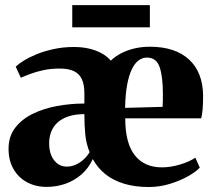

<svg xmlns="http://www.w3.org/2000/svg" viewBox="-20 -721 834 752"><path d="M162.5 11Q119.5 11 85.8 -7.2Q52 -25.5 32.8 -59Q13.5 -92.5 13.5 -138Q13.5 -186.5 39.2 -220.2Q65 -254 107.8 -275Q150.5 -296 203.5 -305.8Q256.5 -315.5 310.5 -315.5V-355.5Q310.5 -389 300.8 -410.5Q291 -432 269.8 -442.2Q248.5 -452.5 214.5 -452.5Q180 -452.5 151.5 -446.5Q123 -440.5 100.8 -432.2Q78.5 -424 61.5 -416.5L41.5 -460Q53 -471 74 -484Q95 -497 124.5 -509Q154 -521 191 -529Q228 -537 270.5 -537Q317 -537 354.2 -523.2Q391.5 -509.5 414 -483.5Q431.5 -500.5 455.5 -512.8Q479.5 -525 507.8 -531.5Q536 -538 566.5 -538Q665.5 -538 719.8 -488.5Q774 -439 775.5 -347.5Q775.5 -314 773.5 -292.2Q771.5 -270.5 768 -257.5H470.5Q470.5 -208 480.2 -171.5Q490 -135 508.8 -111.8Q527.5 -88.5 554 -77Q580.5 -65.5 614 -65.5Q648.5 -65.5 685.8 -76.8Q723 -88 745 -103.5L762.5 -64.5Q748 -48.5 717 -31Q686 -13.5 645.8 -1Q605.5 11.5 562.5 11.5Q508.5 11.5 465.8 -1.5Q423 -14.5 392.5 -39Q362 -63.5 343.5 -98Q326.5 -61.5 298.8 -37.5Q271 -13.5 236.2 -1.2Q201.5 11 162.5 11ZM470 -298.5 617 -302.5Q617.5 -314.5 617.8 -327.2Q618 -340 618 -352Q618 -421 605.2 -458.2Q592.5 -495.5 555.5 -495.5Q538 -495.5 523 -484.5Q508 -473.5 496.5 -450Q485 -426.5 478 -389Q471 -351.5 470 -298.5ZM241.5 -68.5Q259 -68.5 275.5 -75.5Q292 -82.5 306.2 -95.2Q320.5 -108 331 -125Q317.5 -158.5 314 -194.2Q310.5 -230 310.5 -274Q274.5 -274 248.2 -265.2Q222 -256.5 205.2 -241Q188.5 -225.5 180.5 -204.8Q172.5 -184 172.5 -160Q172.5 -118.5 191.8 -93.5Q211 -68.5 241.5 -68.5ZM567 -701V-614H263V-701Z"/></svg>

Font: Merriweather 96pt ExtraBold
Style: Regular
Weight: 800
Version: Version 2.100